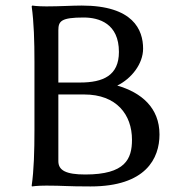

<svg xmlns="http://www.w3.org/2000/svg" viewBox="-20 -668 656 691"><path d="M147 -645C113 -645 96 -648 96 -648L94 -645C102 -588 104 -520 104 -445V-200C104 -125 102 -54 94 0L95 3C95 3 112 0 147 0C209 0 217 3 306 3C505 3 554 -98 554 -184C554 -280 489 -335 402 -360C453 -385 495 -438 495 -493C495 -560 460 -648 274 -648C239 -648 197 -645 147 -645ZM190 -328H283C400 -328 455 -255 455 -165C455 -96 431 -40 287 -40C217 -40 190 -55 190 -88ZM190 -559C190 -592 200 -605 281 -605C337 -605 408 -583 408 -481C408 -396 351 -371 268 -371H190Z"/></svg>

Font: Libertinus Sans
Style: Regular
Weight: 400
Designer: Philipp H. Poll, Khaled Hosny
Foundry: Caleb Maclennan
Version: Version 7.050;RELEASE